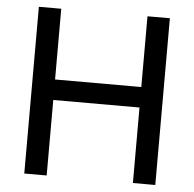

<svg xmlns="http://www.w3.org/2000/svg" viewBox="-51 -751 812 803"><g transform="rotate(5 355.0 -350.0)"><path d="M536 -317H174V0H80V-700H174V-403H536V-700H630V0H536Z"/></g></svg>

Font: Retni Sans Medium
Style: Regular
Weight: 500
Designer: Vitaly Kuzmin
Foundry: ParaType Ltd.
Version: Version 1.00;March 2, 2019;FontCreator 11.5.0.2425 64-bit; t